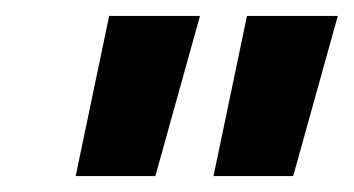

<svg xmlns="http://www.w3.org/2000/svg" viewBox="-20 -664 444 241"><path d="M248 -443 290 -644H404L348 -443ZM75 -443 117 -644H231L175 -443Z"/></svg>

Font: Kanit Medium
Style: Italic
Weight: 500
Italic angle: -12°
Designer: Katatrad Team
Foundry: CadsonDemak
Version: Version 2.000; ttfautohint (v1.8.3)